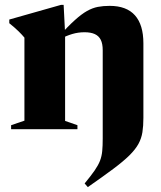

<svg xmlns="http://www.w3.org/2000/svg" viewBox="-20 -529 660 786"><path d="M246.5 -392.5V-34L297 -16.5V0H25.5V-16.5L80 -35V-375Q71 -386 55.8 -401Q40.5 -416 18 -434V-449L229.5 -509H240.5ZM400.5 38V-323.5Q400.5 -350 392.5 -366Q384.5 -382 368 -389.5Q351.5 -397 326 -397Q300 -397 275.8 -389.8Q251.5 -382.5 229 -370.5L222.5 -382Q259.5 -422.5 286.8 -447Q314 -471.5 336.2 -484Q358.5 -496.5 380.5 -500.8Q402.5 -505 429 -505Q498 -505 532.5 -466.2Q567 -427.5 567 -351.5V-46.5Q567 -13 563 12.2Q559 37.5 546.8 60Q534.5 82.5 509.8 107Q485 131.5 443.5 162.5Q402 193.5 339.5 237L326.5 222Q352.5 190.5 367.5 168.8Q382.5 147 389.5 128.8Q396.5 110.5 398.5 89.2Q400.5 68 400.5 38Z"/></svg>

Font: Newsreader 60pt
Style: Bold
Weight: 700
Designer: Hugues Gentile
Foundry: Production Type
Version: Version 1.003